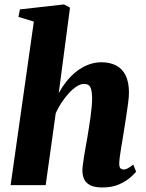

<svg xmlns="http://www.w3.org/2000/svg" viewBox="-20 -837 659 868"><path d="M443 10.5Q407 10.5 387.2 0Q367.5 -10.5 360 -27.8Q352.5 -45 352.5 -66.5Q352.5 -77 354.8 -93.8Q357 -110.5 360.2 -131.2Q363.5 -152 367.5 -174Q371.5 -196 375 -216Q378.5 -237.5 382.2 -261Q386 -284.5 389.2 -308.2Q392.5 -332 394.5 -354.2Q396.5 -376.5 396.5 -394.5Q396 -419 392.2 -432.8Q388.5 -446.5 380.8 -452Q373 -457.5 359.5 -457.5Q344 -457.5 326.5 -446.2Q309 -435 291.8 -416.2Q274.5 -397.5 258.8 -374Q243 -350.5 232 -325.5L186.5 0H28L133 -739.5L63.5 -760.5L70 -794.5L269.5 -817L296.5 -802.5L245.5 -416Q260.5 -443.5 280.5 -468.8Q300.5 -494 325.2 -513.5Q350 -533 378.5 -544.2Q407 -555.5 438.5 -555.5Q476.5 -555.5 504.5 -541.2Q532.5 -527 547.8 -496.5Q563 -466 563 -417.5Q563 -399.5 559 -369.5Q555 -339.5 550 -306.8Q545 -274 540.5 -247Q537.5 -228.5 534.2 -208Q531 -187.5 527.5 -167.5Q524 -147.5 521.8 -129.8Q519.5 -112 519 -98.5Q519 -80.5 525.2 -75.5Q531.5 -70.5 538 -70.5Q546.5 -70.5 556.2 -75.2Q566 -80 582.5 -93L595.5 -60.5Q588.5 -52 569.2 -34.8Q550 -17.5 518.5 -3.5Q487 10.5 443 10.5Z"/></svg>

Font: Merriweather 48pt Black
Style: Italic
Weight: 900
Italic angle: -7.8°
Version: Version 2.101